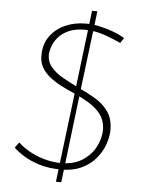

<svg xmlns="http://www.w3.org/2000/svg" viewBox="-57 -816 684 929"><g transform="rotate(5 285.0 -351.5)"><path d="M250 68 304 -373 306 -391 352 -771H378L330 -382L328 -364L276 68ZM501 -628Q471 -643 424 -659.5Q377 -676 328 -677Q279 -677 247 -662.5Q215 -648 196.5 -626Q178 -604 170.5 -581.5Q163 -559 162 -544Q162 -507 184 -481Q206 -455 242 -435Q278 -415 318 -395Q361 -376 401 -352.5Q441 -329 466.5 -293Q492 -257 491 -200Q490 -168 477 -132Q464 -96 437 -64Q410 -32 367 -12Q324 8 262 7Q208 6 165 -7Q122 -20 90 -39.5Q58 -59 37 -79L57 -106Q77 -86 109 -67.5Q141 -49 181 -37Q221 -25 264 -24Q328 -24 370 -51Q412 -78 433 -118.5Q454 -159 455 -199Q455 -245 432 -276Q409 -307 372 -329Q335 -351 294 -369Q263 -382 232.5 -398Q202 -414 177.5 -434Q153 -454 139 -480Q125 -506 127 -541Q128 -592 155.5 -629.5Q183 -667 228 -687Q273 -707 328 -707Q361 -707 395 -699.5Q429 -692 460.5 -680.5Q492 -669 518 -653Z"/></g></svg>

Font: Josefin Sans ExtraLight
Style: Italic
Weight: 250
Italic angle: -7°
Designer: Santiago Orozco
Foundry: Typemade
Version: Version 2.000